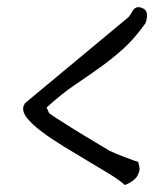

<svg xmlns="http://www.w3.org/2000/svg" viewBox="-20 -656 449 549"><path d="M49.8 -357.4Q50.8 -359.4 50.8 -360.4L346.7 -606.4Q351.6 -611.3 355 -617.7Q358.4 -624 361.8 -628.4Q365.2 -632.8 370.6 -634.8Q376 -636.7 384.8 -633.8Q398.4 -628.9 399.9 -617.7Q401.4 -606.4 397.5 -593.8Q396.5 -592.8 396.5 -590.8Q396.5 -589.8 395.5 -588.9Q363.3 -543.9 331.5 -515.6Q299.8 -487.3 265.6 -462.9Q231.4 -438.5 193.8 -413.1Q156.2 -387.7 113.3 -348.6L120.1 -333Q121.1 -331.1 141.6 -317.9Q162.1 -304.7 189.5 -287.6Q216.8 -270.5 246.6 -252.9Q276.4 -235.4 293.9 -224.6Q297.9 -222.7 309.1 -217.8Q320.3 -212.9 333.5 -208Q346.7 -203.1 358.4 -198.7Q370.1 -194.3 375 -193.4Q377.9 -182.6 378.9 -175.8Q379.9 -168.9 376 -160.2Q372.1 -148.4 360.4 -139.6Q348.6 -130.9 336.9 -127Q322.3 -140.6 293.5 -158.2Q264.6 -175.8 231 -195.8Q197.3 -215.8 162.1 -237.3Q127 -258.8 99.6 -279.3Q72.3 -299.8 57.1 -318.8Q42 -337.9 47.9 -354.5Z"/></svg>

Font: Shadows Into Light
Style: Regular
Weight: 400
Designer: Kimberly Geswein
Foundry: Kimberly Geswein
Version: Version 001.000